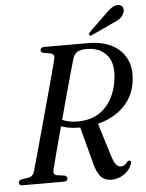

<svg xmlns="http://www.w3.org/2000/svg" viewBox="-63 -930 751 989"><g transform="rotate(-5 312.0 -435.0)"><path d="M579 -58Q566 -27 537 -7.8Q508 11.5 471.5 11.5Q440.5 11.5 420.2 -8.8Q400 -29 386.5 -80L336 -270.5Q333 -270.5 329.5 -270.5Q302 -270.5 279.2 -274.5Q256.5 -278.5 238 -285.5Q219 -215 203 -155.2Q187 -95.5 180 -66Q174 -40.5 192.5 -36.5L233.5 -31Q247.5 -26.5 247.5 -16Q247.5 0 228.5 0H12Q-4 0 -3.5 -14Q-4 -26.5 13 -31L48.5 -36.5Q71.5 -41 78.5 -65.5Q86 -90.5 98.2 -135.2Q110.5 -180 126 -236Q141.5 -292 157.8 -351.8Q174 -411.5 189.2 -467.2Q204.5 -523 216.2 -567.2Q228 -611.5 234 -635.5Q239 -658.5 217 -664L180.5 -670Q167 -674 167.5 -684.5Q167.5 -700 186 -700H416Q487 -700 537.8 -673.5Q588.5 -647 612 -597.8Q635.5 -548.5 625 -480.5Q615 -407 563.2 -354.8Q511.5 -302.5 428.5 -282L480.5 -115Q491.5 -78.5 502.5 -65.5Q513.5 -52.5 527.5 -52.5Q547 -52.5 561 -72.5Q568.5 -81 576 -78Q585 -74 579 -58ZM331.5 -625.5Q324 -600.5 310.5 -551.8Q297 -503 280.2 -441.5Q263.5 -380 246.5 -317.5Q263.5 -310.5 283.2 -306.5Q303 -302.5 325 -302.5Q411 -302.5 463.2 -352.2Q515.5 -402 530.5 -486.5Q547.5 -578 510.8 -624.2Q474 -670.5 403.5 -670.5Q370.5 -670.5 354.2 -659.5Q338 -648.5 331.5 -625.5ZM518 -842.5Q538.5 -863.5 556 -874Q573.5 -884.5 589.5 -881.5Q605.5 -879 610 -865.5Q614.5 -852 608.5 -838.5Q601 -820 585 -809.5Q569 -799 546.5 -790L438.5 -739.5Q427 -734.5 423.5 -741.5Q421 -747.5 430.5 -757.5Z"/></g></svg>

Font: Fraunces 144pt Soft
Style: Italic
Weight: 400
Italic angle: -16°
Version: Version 1.000;[b76b70a41]